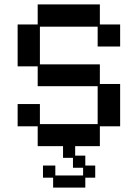

<svg xmlns="http://www.w3.org/2000/svg" viewBox="-20 -651 626 871"><path d="M151 12V-78H60V-179H161V-88H423V-260H151V-350H60V-540H151V-631H433V-540H525V-440H423V-530H161V-359H433V-270H525V-78H433V12ZM221 200V155H175V100H231V145H357V110H311V65H266V-37H321V55H367V100H412V155H367V200Z"/></svg>

Font: Pixelify Sans
Style: Regular
Weight: 400
Designer: Stefie Justprince
Foundry: Typecalism Foundryline
Version: Version 1.000;February 13, 2025;FontCreator 15.0.0.3015 64-b